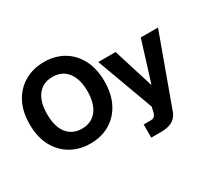

<svg xmlns="http://www.w3.org/2000/svg" viewBox="-176 -1018 1645 1516"><g transform="rotate(-30 646.5 -259.5)"><path d="M707 -359.4Q707 -242.4 663.1 -159.3Q619.2 -76.3 542.7 -32.3Q466.1 11.7 368.6 11.7Q270.1 11.7 192.5 -32.4Q114.8 -76.6 70 -159.8Q25.1 -243 25.4 -359.4Q25.1 -476.6 70 -559.5Q114.8 -642.5 192.5 -686.5Q270.1 -730.5 368.6 -730.5Q466.1 -730.5 542.6 -686.5Q619 -642.5 663 -559.5Q707 -476.6 707 -359.4ZM551.8 -359.4Q551.8 -433.9 529.8 -486.6Q507.8 -539.3 466.8 -567.3Q425.8 -595.3 368 -595.3Q309.2 -595.3 268.1 -567.3Q227 -539.3 205.8 -486.6Q184.6 -433.9 184.8 -359.4Q184.6 -285.2 205.9 -232.3Q227.2 -179.5 268.5 -151.5Q309.8 -123.4 368.6 -123.4Q426.6 -123.4 467.4 -151.5Q508.3 -179.5 530 -232.3Q551.8 -285.2 551.8 -359.4ZM804.5 210.9V90.6H869.9Q888.3 90.6 898.1 83Q907.9 75.4 912.5 65.5Q917 55.6 919.3 48.4Q919.3 47.6 920.9 40.1Q922.5 32.6 924.6 23.3Q926.8 14.1 928.3 7Q929.9 0 929.9 0L740.6 -515.6H898.4L1012.7 -150.4H1014.6L1128.1 -515.6H1285.2L1053.7 119.5Q1042.5 150.4 1021.3 170.7Q1000.2 190.9 967.8 200.9Q935.4 210.9 890.4 210.9Z"/></g></svg>

Font: Inter Display V
Style: Regular
Weight: 400
Designer: Rasmus Andersson
Foundry: rsms
Version: Version 3.015;git-src